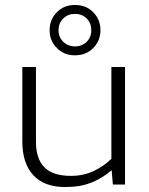

<svg xmlns="http://www.w3.org/2000/svg" viewBox="-20 -744 599 774"><path d="M282 -521Q238 -521 209 -550.5Q180 -580 180 -622Q180 -665 209 -694.5Q238 -724 282 -724Q327 -724 356 -694.5Q385 -665 385 -622Q385 -580 356 -550.5Q327 -521 282 -521ZM282 -557Q311 -557 329.5 -575.5Q348 -594 348 -622Q348 -651 329.5 -669.5Q311 -688 282 -688Q254 -688 235 -669.5Q216 -651 216 -622Q216 -594 235 -575.5Q254 -557 282 -557ZM243 10Q158 10 114 -38Q70 -86 70 -174V-474H125V-172Q125 -104 159 -69.5Q193 -35 266 -35Q316 -35 357.5 -54.5Q399 -74 429 -104V-474H484V0H435L430 -58Q395 -27 350 -8.5Q305 10 243 10Z"/></svg>

Font: Kanit ExtraLight
Style: Regular
Weight: 275
Designer: Katatrad Team
Foundry: CadsonDemak
Version: Version 2.000; ttfautohint (v1.8.3)